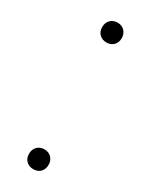

<svg xmlns="http://www.w3.org/2000/svg" viewBox="-153 -583 492 626"><g transform="rotate(30 93.0 -270.0)"><path d="M56 -31.5Q56 -48.5 66.5 -58.8Q77 -69 93 -69Q109 -69 119.2 -58.5Q129.5 -48 129.5 -31.5Q129.5 -15 119.5 -4.8Q109.5 5.5 93 5.5Q76.5 5.5 66.2 -4.8Q56 -15 56 -31.5ZM56 -508.5Q56 -525.5 66.5 -535.8Q77 -546 93 -546Q109 -546 119.2 -535.5Q129.5 -525 129.5 -508.5Q129.5 -492 119.5 -481.8Q109.5 -471.5 93 -471.5Q76.5 -471.5 66.2 -481.8Q56 -492 56 -508.5Z"/></g></svg>

Font: Encode Sans Condensed ExLight
Style: Regular
Weight: 275
Width: 3
Designer: Multiple Designers
Foundry: Impallari Type
Version: Version 2.000